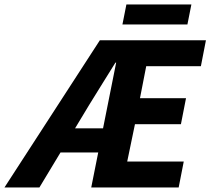

<svg xmlns="http://www.w3.org/2000/svg" viewBox="-55 -830 932 850"><path d="M-35.3 0 387.1 -651.8H856.7L834.3 -536.8H592.3L564.7 -395.3H768.5L746 -280.3H542.5L508.2 -115H758.5L736 0H348.9L459.3 -552.9H456.1Q426.3 -504.4 397.6 -458.9Q369 -413.3 339.8 -365.6L119.4 0ZM140.5 -155.1 163.3 -261.9H472.4L451.2 -155.1ZM487 -721.6 504.6 -810.3H792.3L774.7 -721.6Z"/></svg>

Font: Source Sans 3
Style: Italic
Weight: 200
Italic angle: -11°
Designer: Paul D. Hunt
Foundry: Adobe
Version: Version 3.046;hotconv 1.0.118;makeotfexe 2.5.65603